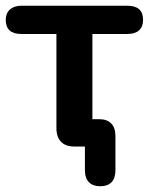

<svg xmlns="http://www.w3.org/2000/svg" viewBox="-22 -509 517 667"><path d="M326 138Q301 138 287 124Q273 110 273 82V-17L293 0H236Q206 0 190 -16.5Q174 -33 174 -64V-391H52Q-2 -391 -2 -440Q-2 -463 12.5 -476Q27 -489 52 -489H421Q475 -489 475 -440Q475 -416 461 -403.5Q447 -391 421 -391H299V-77L283 -95H322Q350 -95 364.5 -80Q379 -65 379 -37V82Q379 110 365.5 124Q352 138 326 138Z"/></svg>

Font: Nunito ExtraLight
Style: Regular
Weight: 200
Designer: Vernon Adams
Foundry: Vernon Adams
Version: Version 3.602